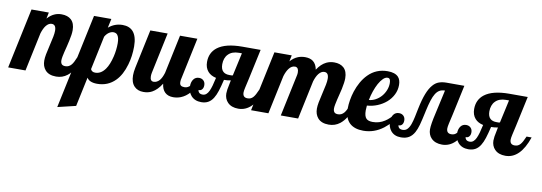

<svg xmlns="http://www.w3.org/2000/svg" viewBox="-97 -929 4437 1572"><g transform="rotate(10 2122.0 -143.5)"><path d="M269 -29.3Q243.2 -59.6 243.2 -106.9Q243.2 -129.4 248.8 -159.2Q254.4 -189 265.6 -235.8Q276.9 -283.7 282.5 -312.3Q288.1 -340.8 288.1 -361.8Q288.1 -413.1 252 -413.1Q226.6 -413.1 205.1 -386.2Q187 -363.3 173.8 -320.8L106 0H-38.1L67.9 -500H211.9L201.2 -448.2Q230.5 -481 264.2 -494.1Q289.1 -503.9 317.9 -503.9Q368.7 -503.9 397.9 -477.5Q429.2 -448.7 429.2 -391.1Q429.2 -356.4 416.5 -300.8Q413.1 -284.7 405.3 -252.4Q391.1 -198.2 384.8 -166Q380.9 -145.5 380.9 -132.8Q380.9 -112.8 389.9 -101.8Q398.9 -90.8 420.9 -90.8Q450.7 -90.8 471.2 -115.2Q486.8 -133.8 504.9 -179.2H546.9Q509.8 -69.3 453.1 -25.4Q413.1 5.9 360.8 5.9Q298.8 5.9 269 -29.3Z M581.1 -537.1H725.1L709 -461.9Q759.8 -504.9 825.7 -504.9Q881.8 -504.9 912.6 -470.7Q947.8 -430.7 947.8 -347.2Q947.8 -266.6 927.2 -195.8Q901.4 -105.5 852.1 -55.7Q791.5 5.9 701.7 5.9Q667 5.9 644.5 -4.9Q627.4 -12.7 616.7 -29.8L564.9 213.9L414.1 250ZM753.9 -130.4Q781.2 -168.9 797.9 -238.8Q811 -294.9 811 -350.1Q811 -399.4 793 -420.4Q781.2 -433.1 760.7 -433.1Q742.7 -433.1 724.1 -420.4Q705.6 -407.7 691.9 -383.8L632.8 -104Q636.2 -94.2 645.8 -87.6Q655.3 -81.1 670.9 -81.1Q719.2 -81.1 753.9 -130.4Z M1011.2 -22.5Q980 -53.7 980 -113.8Q980 -142.1 987.8 -179.2L1055.7 -500H1199.7L1127.9 -160.2Q1125 -145 1125 -131.8Q1125 -90.8 1154.8 -90.8Q1182.1 -90.8 1204.1 -115.7Q1221.7 -136.7 1234.9 -179.2L1302.7 -500H1446.8L1375 -160.2Q1370.6 -145.5 1370.6 -127.9Q1370.6 -107.4 1380.4 -99.1Q1390.1 -90.8 1411.6 -90.8Q1439.5 -90.8 1461.4 -115.7Q1481 -137.7 1492.7 -179.2H1534.7Q1507.8 -103 1469.7 -58.6Q1437.5 -22 1397 -5.9Q1367.2 5.9 1334 5.9Q1291 5.9 1265.6 -18.1Q1240.2 -42 1234.9 -88.9Q1200.7 -34.2 1157.7 -10.7Q1127 5.9 1086.9 5.9Q1039.1 5.9 1011.2 -22.5Z M1482.9 -28.3Q1469.2 -43.5 1461.9 -64Q1454.6 -84.5 1454.6 -106.9Q1454.6 -142.6 1471.2 -164.8Q1487.8 -187 1516.6 -187Q1540 -187 1554.4 -172.6Q1568.8 -158.2 1568.8 -134.8Q1568.8 -113.3 1558.8 -100.8Q1548.8 -88.4 1534.2 -88.4Q1530.8 -88.4 1528.8 -88.9Q1529.8 -75.7 1537.6 -67.9Q1547.4 -57.1 1567.9 -57.1Q1585 -57.1 1597.7 -67.6Q1610.4 -78.1 1620.1 -98.6Q1628.9 -117.7 1636.7 -144.8Q1644.5 -171.9 1652.8 -210.9Q1608.9 -220.2 1584.5 -248Q1557.6 -278.8 1557.6 -327.1Q1557.6 -404.3 1614.7 -448.7Q1681.2 -500 1820.8 -500H1972.7L1919.4 -252L1901.9 -174.8Q1895.5 -146.5 1895.5 -132.8Q1895.5 -90.8 1935.5 -90.8Q1950.7 -90.8 1961.9 -95.9Q1973.1 -101.1 1982.9 -112.3Q1991.7 -122.6 1999.8 -137.7Q2007.8 -152.8 2019.5 -179.2H2061.5Q1998.5 5.9 1875.5 5.9Q1817.9 5.9 1786.6 -26.4Q1772.5 -40.5 1765.1 -59.8Q1757.8 -79.1 1757.8 -100.1Q1757.8 -114.3 1760.7 -134.3Q1763.7 -153.3 1775.9 -211.9Q1749 -206.1 1719.7 -206.1Q1706.1 -148.4 1694.1 -111.3Q1682.1 -74.2 1666.5 -49.3Q1649.4 -21.5 1625.2 -7.8Q1601.1 5.9 1566.9 5.9Q1513.7 5.9 1482.9 -28.3ZM1772 -252.9H1774.4Q1777.8 -252.9 1784.7 -254.9L1826.7 -445.8H1802.7Q1744.6 -445.8 1713.9 -413.6Q1698.7 -398.4 1691.2 -377Q1683.6 -355.5 1683.6 -330.1Q1683.6 -288.1 1704.6 -269.5Q1722.7 -252.9 1755.9 -252.9Z M2535.6 -29.3Q2509.8 -59.6 2509.8 -106.9Q2509.8 -129.4 2515.4 -159.2Q2521 -189 2532.2 -235.8Q2543.5 -283.7 2549.1 -312.3Q2554.7 -340.8 2554.7 -361.8Q2554.7 -413.1 2518.6 -413.1Q2493.2 -413.1 2471.7 -386.2Q2453.6 -363.3 2440.4 -320.8L2372.6 0H2228.5L2301.8 -345.2Q2304.7 -356.9 2304.7 -370.1Q2304.7 -390.1 2298.3 -400.9Q2290 -414.1 2274.4 -414.1Q2246.1 -414.1 2225.1 -386.7Q2206.5 -363.3 2193.4 -320.8L2125.5 0H1981.4L2087.4 -500H2231.4L2220.7 -448.2Q2250 -481 2284.7 -494.6Q2312 -504.9 2342.8 -504.9Q2384.8 -504.9 2409.7 -485.4Q2437.5 -463.4 2445.3 -418.9Q2477.5 -468.8 2519.5 -489.3Q2549.3 -503.9 2584.5 -503.9Q2634.8 -503.9 2664.1 -477.5Q2695.3 -448.7 2695.3 -391.1Q2695.3 -358.4 2683.1 -300.8Q2678.2 -276.9 2671.4 -252.4Q2659.2 -205.6 2651.4 -166Q2647.5 -145.5 2647.5 -132.8Q2647.5 -112.8 2656.5 -101.8Q2665.5 -90.8 2687.5 -90.8Q2717.3 -90.8 2737.8 -115.2Q2753.4 -133.8 2771.5 -179.2H2813.5Q2776.4 -69.3 2719.7 -25.4Q2679.7 5.9 2627.4 5.9Q2565.4 5.9 2535.6 -29.3Z M2800.8 -31.2Q2758.3 -70.8 2758.3 -152.8Q2758.3 -183.6 2764.4 -221.2Q2770.5 -258.8 2782.7 -296.4Q2796.4 -338.4 2817.6 -376Q2838.9 -413.6 2867.2 -442.4Q2932.6 -508.8 3028.3 -508.8Q3089.4 -508.8 3117.2 -479.5Q3138.7 -456.5 3138.7 -413.1Q3138.7 -370.6 3120.1 -333.3Q3101.6 -295.9 3068.8 -267.1Q3036.1 -238.8 2994.6 -221.9Q2953.1 -205.1 2908.7 -202.1Q2906.2 -176.8 2906.2 -162.1Q2906.2 -113.3 2924.8 -94.7Q2940.9 -78.1 2978.5 -78.1Q3032.7 -78.1 3077.6 -107.4Q3096.7 -119.6 3114.3 -136.5Q3131.8 -153.3 3155.3 -179.2H3189.5Q3142.1 -99.1 3080.6 -51.8Q3004.9 5.9 2914.6 5.9Q2840.8 5.9 2800.8 -31.2ZM3017.6 -303.2Q3038.1 -326.7 3049.8 -355.7Q3061.5 -384.8 3061.5 -415Q3061.5 -435.1 3055.9 -445.6Q3050.3 -456.1 3036.6 -456.1Q3018.6 -456.1 3000.2 -438.5Q2981.9 -420.9 2964.8 -390.1Q2949.2 -361.3 2936.5 -324.7Q2923.8 -288.1 2916.5 -250Q2944.3 -252 2970.7 -266.1Q2997.1 -280.3 3017.6 -303.2Z M3143.1 -29.8Q3130.4 -44.9 3123.8 -65.2Q3117.2 -85.4 3117.2 -106.9Q3117.2 -142.6 3133.8 -164.8Q3150.4 -187 3179.2 -187Q3202.6 -187 3217 -172.6Q3231.4 -158.2 3231.4 -134.8Q3231.4 -113.3 3221.4 -100.8Q3211.4 -88.4 3196.8 -88.4Q3193.4 -88.4 3191.4 -88.9Q3192.4 -75.2 3199.7 -67.9Q3209.5 -57.1 3230.5 -57.1Q3253.9 -57.1 3269 -72.3Q3284.2 -87.4 3294.9 -116.2Q3305.2 -145.5 3312 -178.7Q3316.9 -206.5 3323.7 -235.8L3327.1 -252Q3342.8 -328.6 3362.1 -377.4Q3381.3 -426.3 3405.8 -454.1Q3427.7 -480 3455.3 -490Q3482.9 -500 3519 -500H3666.5L3613.3 -252L3595.7 -174.8Q3589.4 -146.5 3589.4 -132.8Q3589.4 -90.8 3629.4 -90.8Q3644 -90.8 3655.3 -95.9Q3666.5 -101.1 3676.3 -112.3Q3685.1 -122.6 3693.6 -138.2Q3702.1 -153.8 3713.4 -179.2H3755.4Q3692.4 5.9 3569.3 5.9Q3512.2 5.9 3480 -26.4Q3465.8 -40.5 3458.5 -59.8Q3451.2 -79.1 3451.2 -100.1Q3451.2 -142.1 3473.1 -235.8L3517.1 -434.1Q3490.7 -434.1 3472.2 -423.3Q3453.6 -412.6 3439.5 -389.6Q3425.8 -367.7 3414.6 -332.5Q3403.3 -297.4 3391.1 -242.2L3389.2 -232.4Q3374 -161.6 3363.5 -123.5Q3353 -85.4 3338.4 -58.6Q3320.3 -25.9 3293.7 -10Q3267.1 5.9 3227.1 5.9Q3172.4 5.9 3143.1 -29.8Z M3703.6 -28.3Q3689.9 -43.5 3682.6 -64Q3675.3 -84.5 3675.3 -106.9Q3675.3 -142.6 3691.9 -164.8Q3708.5 -187 3737.3 -187Q3760.7 -187 3775.1 -172.6Q3789.6 -158.2 3789.6 -134.8Q3789.6 -113.3 3779.5 -100.8Q3769.5 -88.4 3754.9 -88.4Q3751.5 -88.4 3749.5 -88.9Q3750.5 -75.7 3758.3 -67.9Q3768.1 -57.1 3788.6 -57.1Q3805.7 -57.1 3818.4 -67.6Q3831.1 -78.1 3840.8 -98.6Q3849.6 -117.7 3857.4 -144.8Q3865.2 -171.9 3873.5 -210.9Q3829.6 -220.2 3805.2 -248Q3778.3 -278.8 3778.3 -327.1Q3778.3 -404.3 3835.4 -448.7Q3901.9 -500 4041.5 -500H4193.4L4140.1 -252L4122.6 -174.8Q4116.2 -146.5 4116.2 -132.8Q4116.2 -90.8 4156.2 -90.8Q4171.4 -90.8 4182.6 -95.9Q4193.8 -101.1 4203.6 -112.3Q4212.4 -122.6 4220.5 -137.7Q4228.5 -152.8 4240.2 -179.2H4282.2Q4219.2 5.9 4096.2 5.9Q4038.6 5.9 4007.3 -26.4Q3993.2 -40.5 3985.8 -59.8Q3978.5 -79.1 3978.5 -100.1Q3978.5 -114.3 3981.4 -134.3Q3984.4 -153.3 3996.6 -211.9Q3969.7 -206.1 3940.4 -206.1Q3926.8 -148.4 3914.8 -111.3Q3902.8 -74.2 3887.2 -49.3Q3870.1 -21.5 3845.9 -7.8Q3821.8 5.9 3787.6 5.9Q3734.4 5.9 3703.6 -28.3ZM3992.7 -252.9H3995.1Q3998.5 -252.9 4005.4 -254.9L4047.4 -445.8H4023.4Q3965.3 -445.8 3934.6 -413.6Q3919.4 -398.4 3911.9 -377Q3904.3 -355.5 3904.3 -330.1Q3904.3 -288.1 3925.3 -269.5Q3943.4 -252.9 3976.6 -252.9Z"/></g></svg>

Font: Pattaya
Style: Regular
Weight: 400
Designer: Pablo Impallari / Thai characters Designed by Thanarat Vachiruckul and Suppakit Chalermlarp
Foundry: Pablo Impallari
Version: Version 2.001